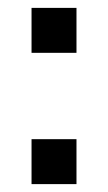

<svg xmlns="http://www.w3.org/2000/svg" viewBox="-20 -467 274 487"><path d="M174 0H60V-114H174ZM174 -333H60V-447H174Z"/></svg>

Font: Tanohe Sans Medium
Style: Regular
Weight: 500
Designer: Village Type and Design LLC
Foundry: Cooper Hewitt Smithsonian Design Museum
Version: Version 1.00;September 29, 2021;FontCreator 13.0.0.2655 64-b